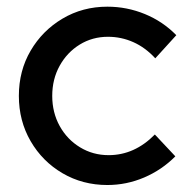

<svg xmlns="http://www.w3.org/2000/svg" viewBox="-20 -539 561 569"><path d="M298.2 9.3Q224.9 9.3 165.3 -25.6Q105.6 -60.6 70.8 -120.6Q35.9 -180.7 35.9 -254.8Q35.9 -329.3 70.8 -388.8Q105.6 -448.4 165.3 -483.8Q224.9 -519.2 298.2 -519.2Q356.2 -519.2 409.5 -497.3Q462.9 -475.3 502.5 -434.7L440.2 -366.2Q410.8 -398.2 375.1 -414.1Q339.4 -430 300.1 -430Q253.8 -430 216.3 -406.9Q178.8 -383.8 156.8 -344.1Q134.8 -304.4 134.8 -254.8Q134.8 -205.5 156.9 -165.5Q179.1 -125.5 217.3 -102.4Q255.4 -79.2 302 -79.2Q378.7 -79.2 438.9 -140.4L499.6 -75.7Q459.6 -35.4 407.2 -13Q354.9 9.3 298.2 9.3Z"/></svg>

Font: Red Hat Display VF
Style: Regular
Weight: 300
Designer: Pentagram, MCKL
Foundry: Pentagram, MCKL
Version: Version 1.023